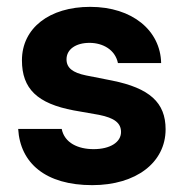

<svg xmlns="http://www.w3.org/2000/svg" viewBox="-20 -530 536 560"><path d="M243 -510C124 -510 44 -448 44 -354C44 -271 89 -228 195 -208L269 -195C314 -186 333 -171 333 -145C333 -115 301 -95 253 -95C208 -95 168 -113 160 -154H33C39 -54 113 10 249 10C377 10 463 -56 463 -153C463 -231 416 -273 307 -295L231 -310C192 -318 174 -332 174 -357C174 -386 201 -405 241 -405C280 -405 316 -385 324 -346H450C448 -441 366 -510 243 -510Z"/></svg>

Font: Goli SemiBold
Style: Regular
Weight: 600
Designer: jaikishan Patel
Foundry: MagicType
Version: Version 1.000;Glyphs 3.2 (3242)